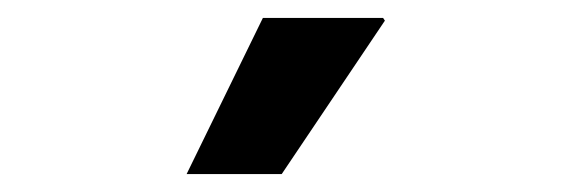

<svg xmlns="http://www.w3.org/2000/svg" viewBox="-20 -780 640 214"><path d="M188 -586 273 -760H407L409 -757L294 -586Z"/></svg>

Font: Chivo Mono
Style: Bold
Weight: 700
Monospace: yes
Designer: Hector Gatti
Foundry: Omnibus-Type
Version: Version 1.008; ttfautohint (v1.8.4.7-5d5b)